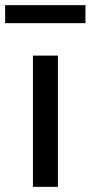

<svg xmlns="http://www.w3.org/2000/svg" viewBox="-63 -726 352 746"><path d="M65 0V-510H162V0ZM-43 -636V-706H269V-636Z"/></svg>

Font: Instrument Sans SemiCondensed Medium
Style: Regular
Weight: 500
Width: 4
Designer: Rodrigo Fuenzalida
Foundry: fragTYPE
Version: Version 1.000;gftools[0.9.28]